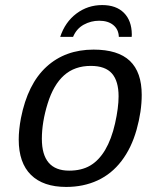

<svg xmlns="http://www.w3.org/2000/svg" viewBox="-20 -736 640 766"><path d="M244.1 9.8Q152.3 9.8 103.5 -38.3Q54.7 -86.4 54.7 -179.2Q54.7 -217.8 63.5 -264.6Q90.3 -400.9 165.3 -469.5Q240.2 -538.1 353.5 -538.1Q450.7 -538.1 498 -493.2Q545.4 -448.2 545.4 -357.4Q545.4 -291.5 524.9 -218.5Q504.4 -145.5 464.8 -93.8Q425.3 -42 369.1 -16.1Q313 9.8 244.1 9.8ZM453.1 -351.6Q453.1 -412.6 426.5 -442.9Q399.9 -473.1 342.3 -473.1Q277.8 -473.1 235.6 -435.5Q193.4 -397.9 170.2 -323.2Q147 -248.5 147 -182.1Q147 -55.2 255.9 -55.2Q305.2 -55.2 339.8 -75.4Q374.5 -95.7 399.7 -138.2Q424.8 -180.7 439 -243.4Q453.1 -306.2 453.1 -351.6ZM387.7 -715.8Q443.4 -715.8 474.4 -684.8Q505.4 -653.8 505.9 -598.6L505.4 -588.9H454.1Q453.1 -618.7 432.1 -636Q411.1 -653.3 375.5 -653.3Q342.8 -653.3 314 -637.5Q285.2 -621.6 271.5 -588.9H220.2Q239.7 -647.9 284.9 -681.9Q330.1 -715.8 387.7 -715.8Z"/></svg>

Font: Liberation Mono
Style: Italic
Weight: 400
Italic angle: -12°
Monospace: yes
Designer: Steve Matteson
Foundry: Ascender Corporation
Version: Version 2.1.5